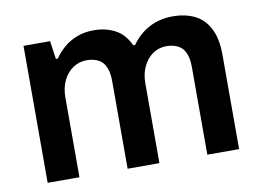

<svg xmlns="http://www.w3.org/2000/svg" viewBox="-63 -632 988 726"><g transform="rotate(-10 430.5 -269.0)"><path d="M65 0V-526H167L177 -456H184Q201 -480 223 -498.5Q245 -517 273.5 -527.5Q302 -538 336 -538Q382 -538 418 -519Q454 -500 474 -456H481Q498 -480 521 -498.5Q544 -517 574 -527.5Q604 -538 639 -538Q686 -538 722 -521Q758 -504 779 -465Q800 -426 800 -361V0H678V-336Q678 -363 672 -381.5Q666 -400 655.5 -410.5Q645 -421 629.5 -426Q614 -431 596 -431Q567 -431 544 -415Q521 -399 507.5 -371Q494 -343 494 -306V0H372V-336Q372 -363 366 -381.5Q360 -400 349.5 -410.5Q339 -421 323.5 -426Q308 -431 290 -431Q261 -431 237.5 -415Q214 -399 200.5 -371Q187 -343 187 -306V0Z"/></g></svg>

Font: Archivo SemiBold
Style: Regular
Weight: 600
Designer: Hector Gatti
Foundry: Omnibus-Type
Version: Version 2.001